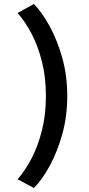

<svg xmlns="http://www.w3.org/2000/svg" viewBox="-20 -776 446 962"><path d="M317 -295Q317 -194 292.5 -105.5Q268 -17 230.5 52.5Q193 122 150 166L68 122Q107 78 139 16Q171 -46 190.5 -124Q210 -202 210 -295Q210 -388 190.5 -466Q171 -544 139 -605.5Q107 -667 68 -711L150 -756Q193 -711 230.5 -641.5Q268 -572 292.5 -484Q317 -396 317 -295Z"/></svg>

Font: Josefin Sans Thin Medium
Style: Regular
Weight: 500
Version: Version 2.000